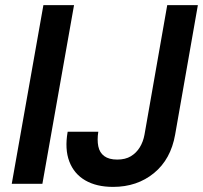

<svg xmlns="http://www.w3.org/2000/svg" viewBox="-20 -720 795 752"><path d="M26 0 150 -700H270L146 0ZM423 12Q358 12 314 -13.5Q270 -39 251.5 -87.5Q233 -136 245 -204H365Q360 -172 365 -147Q370 -122 388.5 -108.5Q407 -95 439 -95Q471 -95 492.5 -108Q514 -121 527.5 -143Q541 -165 546 -193L635 -700H755L666 -193Q649 -96 583 -42Q517 12 423 12Z"/></svg>

Font: DM Sans 16pt SemiBold
Style: Italic
Weight: 600
Italic angle: -10°
Version: Version 4.004;gftools[0.9.30]